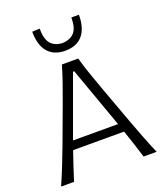

<svg xmlns="http://www.w3.org/2000/svg" viewBox="-171 -1083 1025 1196"><g transform="rotate(-20 341.5 -485.0)"><path d="M24.5 0Q50 -57.5 75.2 -120.8Q100.5 -184 122 -242L212.5 -486.5Q237 -552 255.2 -605.5Q273.5 -659 289.5 -713H397.5Q413 -658 431.2 -605Q449.5 -552 473.5 -486L563.5 -240.5Q585 -181.5 609.2 -119.2Q633.5 -57 658 0H571.5Q557.5 -45.5 542 -93.5Q526.5 -141.5 510.5 -187.5H172.5Q156.5 -141 140.5 -93.2Q124.5 -45.5 110.5 0ZM199.5 -263.5Q196 -254 192.5 -244.5H491Q488 -252 485.5 -260L347 -647H339ZM339.5 -786Q265 -786 225.2 -832.5Q185.5 -879 185.5 -968L235.5 -970Q235.5 -899.5 262.5 -869.2Q289.5 -839 339.5 -837Q391 -839 418 -869Q445 -899 445 -968H495Q495 -879 455.2 -832.5Q415.5 -786 339.5 -786Z"/></g></svg>

Font: Commissioner Flair Light
Style: Regular
Weight: 300
Designer: Kostas Bartsokas
Foundry: Kostas Bartsokas
Version: Version 1.000; ttfautohint (v1.8.3)